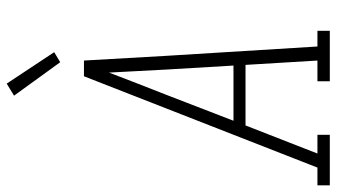

<svg xmlns="http://www.w3.org/2000/svg" viewBox="-270 -770 1006 574"><g transform="rotate(-90 233.0 -483.0)"><path d="M-34 0V-37H19L292 -735H339L353 -490L381 -37H428V0H277V-37H339L326 -252H145L61 -37H117V0ZM159 -288H324L312 -490Q310 -533 307.5 -575.5Q305 -618 303 -660Q287 -618 270.5 -575.5Q254 -533 237 -490ZM334 -806 234 -944 270 -966 364 -824Z"/></g></svg>

Font: Iosevka Slab XLtObl
Style: Regular
Weight: 200
Italic angle: -9°
Monospace: yes
Designer: Belleve Invis
Foundry: Belleve Invis
Version: Version 11.1.1; ttfautohint (v1.8.3)